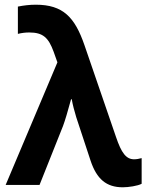

<svg xmlns="http://www.w3.org/2000/svg" viewBox="-20 -786 626 816"><path d="M502 10C526 10 566 4 582 -5V-114C571 -111 560 -109 550 -109C516 -109 496 -136 473 -204L339 -594C298 -713 248 -766 132 -766C106 -766 81 -763 56 -758V-642C72 -646 88 -648 104 -648C163 -648 186 -626 208 -566L224 -521L4 0H148L248 -251C257 -275 268 -313 282 -364H285C289 -340 296 -315 304 -288L365 -103C391 -25 432 10 502 10Z"/></svg>

Font: Kathrein 75 Bold
Style: Regular
Weight: 700
Designer: Lazydogs Typefoundry, based on Open Sans by Ascender Corporation
Foundry: Lazydogs Typefoundry
Version: Version 1.003;PS 001.003;hotconv 1.0.88;makeotf.lib2.5.64775